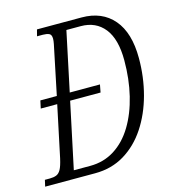

<svg xmlns="http://www.w3.org/2000/svg" viewBox="-127 -802 797 890"><g transform="rotate(-15 271.5 -357.0)"><path d="M-20 0 -13 -31H11Q29 -31 42 -36Q55 -41 64 -57Q73 -73 81 -109L133 -355H54L62 -392H141L185 -604Q187 -613 190 -628Q193 -643 193 -653Q193 -673 181.5 -678Q170 -683 152 -683H124L132 -714H346Q444 -714 499 -649.5Q554 -585 554 -463Q554 -372 531.5 -288.5Q509 -205 466 -140Q423 -75 361 -37.5Q299 0 220 0ZM207 -39Q272 -39 324 -72Q376 -105 412 -164.5Q448 -224 467 -302.5Q486 -381 486 -471Q486 -573 445 -624.5Q404 -676 332 -676H263L203 -392H348L341 -355H195L128 -39Z"/></g></svg>

Font: Noto Serif ExtraCondensed Light
Style: Italic
Weight: 300
Width: 2
Italic angle: -12°
Designer: Monotype Design Team
Foundry: Monotype Imaging Inc.
Version: Version 2.014; ttfautohint (v1.8.4.7-5d5b)